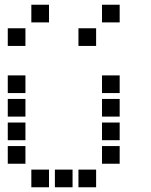

<svg xmlns="http://www.w3.org/2000/svg" viewBox="-20 -808 640 815"><path d="M114 -788Q113 -788 113 -788Q113 -788 113 -787V-714Q113 -713 113 -713Q113 -713 114 -713H187Q188 -713 188 -713Q188 -713 188 -714V-787Q188 -788 188 -788Q188 -788 187 -788ZM414 -788Q413 -788 413 -788Q413 -788 413 -787V-714Q413 -713 413 -713Q413 -713 414 -713H487Q488 -713 488 -713Q488 -713 488 -714V-787Q488 -788 488 -788Q488 -788 487 -788ZM14 -688Q13 -688 13 -688Q13 -688 13 -687V-614Q13 -613 13 -613Q13 -613 14 -613H87Q88 -613 88 -613Q88 -613 88 -614V-687Q88 -688 88 -688Q88 -688 87 -688ZM314 -688Q313 -688 313 -688Q313 -688 313 -687V-614Q313 -613 313 -613Q313 -613 314 -613H387Q388 -613 388 -613Q388 -613 388 -614V-687Q388 -688 388 -688Q388 -688 387 -688ZM14 -488Q13 -488 13 -488Q13 -488 13 -487V-414Q13 -413 13 -413Q13 -413 14 -413H87Q88 -413 88 -413Q88 -413 88 -414V-487Q88 -488 88 -488Q88 -488 87 -488ZM414 -488Q413 -488 413 -488Q413 -488 413 -487V-414Q413 -413 413 -413Q413 -413 414 -413H487Q488 -413 488 -413Q488 -413 488 -414V-487Q488 -488 488 -488Q488 -488 487 -488ZM14 -388Q13 -388 13 -388Q13 -388 13 -387V-314Q13 -313 13 -313Q13 -313 14 -313H87Q88 -313 88 -313Q88 -313 88 -314V-387Q88 -388 88 -388Q88 -388 87 -388ZM414 -388Q413 -388 413 -388Q413 -388 413 -387V-314Q413 -313 413 -313Q413 -313 414 -313H487Q488 -313 488 -313Q488 -313 488 -314V-387Q488 -388 488 -388Q488 -388 487 -388ZM14 -288Q13 -288 13 -288Q13 -288 13 -287V-214Q13 -213 13 -213Q13 -213 14 -213H87Q88 -213 88 -213Q88 -213 88 -214V-287Q88 -288 88 -288Q88 -288 87 -288ZM414 -288Q413 -288 413 -288Q413 -288 413 -287V-214Q413 -213 413 -213Q413 -213 414 -213H487Q488 -213 488 -213Q488 -213 488 -214V-287Q488 -288 488 -288Q488 -288 487 -288ZM14 -188Q13 -188 13 -188Q13 -188 13 -187V-114Q13 -113 13 -113Q13 -113 14 -113H87Q88 -113 88 -113Q88 -113 88 -114V-187Q88 -188 88 -188Q88 -188 87 -188ZM414 -188Q413 -188 413 -188Q413 -188 413 -187V-114Q413 -113 413 -113Q413 -113 414 -113H487Q488 -113 488 -113Q488 -113 488 -114V-187Q488 -188 488 -188Q488 -188 487 -188ZM114 -88Q113 -88 113 -88Q113 -88 113 -87V-14Q113 -13 113 -13Q113 -13 114 -13H187Q188 -13 188 -13Q188 -13 188 -14V-87Q188 -88 188 -88Q188 -88 187 -88ZM214 -88Q213 -88 213 -88Q213 -88 213 -87V-14Q213 -13 213 -13Q213 -13 214 -13H287Q288 -13 288 -13Q288 -13 288 -14V-87Q288 -88 288 -88Q288 -88 287 -88ZM314 -88Q313 -88 313 -88Q313 -88 313 -87V-14Q313 -13 313 -13Q313 -13 314 -13H387Q388 -13 388 -13Q388 -13 388 -14V-87Q388 -88 388 -88Q388 -88 387 -88Z"/></svg>

Font: Doto
Style: Bold
Weight: 700
Monospace: yes
Version: Version 1.000